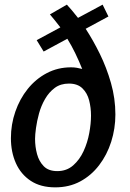

<svg xmlns="http://www.w3.org/2000/svg" viewBox="-20 -797 561 827"><path d="M286 -507Q299 -507 311 -505Q323 -503 334 -500Q320 -535 304 -568Q288 -601 270 -630L168 -575L138 -624L240 -679Q228 -695 216.5 -709Q205 -723 195 -735L268 -777Q278 -766 290.5 -751.5Q303 -737 316 -720L422 -777L447 -726L349 -673Q381 -624 410 -565Q439 -506 458 -439.5Q477 -373 477 -304Q477 -243 459 -186.5Q441 -130 407 -85.5Q373 -41 325.5 -15.5Q278 10 218 10Q155 10 112.5 -18Q70 -46 48.5 -94Q27 -142 27 -202Q27 -261 46 -316Q65 -371 99.5 -414Q134 -457 181.5 -482Q229 -507 286 -507ZM277 -437Q241 -437 216 -418.5Q191 -400 174 -370.5Q157 -341 148 -308Q139 -275 135 -245.5Q131 -216 131 -199Q131 -165 139.5 -133.5Q148 -102 168.5 -81Q189 -60 227 -60Q267 -60 295 -84.5Q323 -109 340 -146Q357 -183 364.5 -224Q372 -265 372 -299Q372 -333 364 -364.5Q356 -396 335 -416.5Q314 -437 277 -437Z"/></svg>

Font: Rosario SemiBold
Style: Italic
Weight: 600
Italic angle: -8.05°
Designer: Hector Gatti
Foundry: Omnibus Type
Version: Version 1.101; ttfautohint (v1.8.1.43-b0c9)